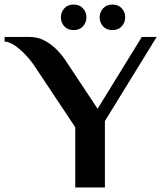

<svg xmlns="http://www.w3.org/2000/svg" viewBox="-51 -822 709 842"><path d="M279 0V-264L102 -530Q85 -556 62.5 -580Q40 -604 16 -621Q-8 -638 -31 -640V-660H78Q116 -660 146.5 -643Q177 -626 201 -601Q225 -576 241 -550L377 -345L571 -660H636L409 -291V0ZM441.8 -690Q416 -690 401 -706.5Q386 -723 386 -746Q386 -769 401.2 -785.5Q416.3 -802 442.2 -802Q468 -802 483 -785.5Q498 -769 498 -746Q498 -723 482.8 -706.5Q467.7 -690 441.8 -690ZM271.8 -690Q246 -690 231 -706.5Q216 -723 216 -746Q216 -769 231.2 -785.5Q246.3 -802 272.2 -802Q298 -802 313 -785.5Q328 -769 328 -746Q328 -723 312.8 -706.5Q297.7 -690 271.8 -690Z"/></svg>

Font: El Messiri
Style: Regular
Weight: 400
Designer: Mohamed Gaber
Foundry: Kief Type Foundry
Version: Version 2.020